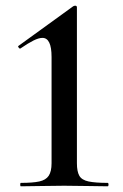

<svg xmlns="http://www.w3.org/2000/svg" viewBox="-20 -654 431 674"><path d="M53 0Q51 0 51 -6Q51 -12 53 -12Q95 -12 118 -17Q141 -22 151 -37Q161 -52 161 -81V-454Q161 -521 129 -521Q116 -521 97 -511.5Q78 -502 52 -484Q49 -482 45.5 -487Q42 -492 45 -493L237 -632Q241 -634 244 -634Q250 -634 250 -628V-81Q250 -52 258.5 -37Q267 -22 291 -17Q315 -12 358 -12Q361 -12 361 -6Q361 0 358 0Q328 0 288 -1Q248 -2 205 -2Q164 -2 123.5 -1Q83 0 53 0Z"/></svg>

Font: Cormorant Infant Light SemiBold
Style: Regular
Weight: 600
Version: Version 4.001